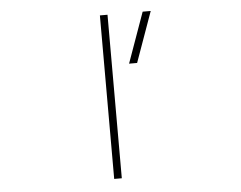

<svg xmlns="http://www.w3.org/2000/svg" viewBox="-53 -816 1105 882"><g transform="rotate(-5 500.0 -375.0)"><path d="M589.8 -519.5H552.7L635.7 -752H672.9ZM438.5 2V-752H473.6V2Z"/></g></svg>

Font: Gen Shin Gothic Monospace ExtraLight
Style: Regular
Weight: 200
Designer: [Source Han Sans]
Ryoko NISHIZUKA  (kana & ideographs); Paul D. Hunt (Latin, Greek & Cyrillic); Wenlong ZHANG  (bopomofo
Version: Version 1.002.20150607